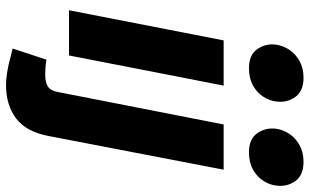

<svg xmlns="http://www.w3.org/2000/svg" viewBox="-215 -603 1027 637"><g transform="rotate(90 298.5 -284.5)"><path d="M14 0 114 -513H264L164 0ZM206 -597Q162 -597 143 -624.5Q124 -652 128 -686Q131 -709 144.5 -730Q158 -751 182 -764.5Q206 -778 238 -778Q282 -778 301.5 -751Q321 -724 317 -690Q315 -667 301.5 -645.5Q288 -624 264 -610.5Q240 -597 206 -597ZM141 187 178 75 192 77Q200 78 210 78.5Q220 79 228 79Q254 79 268 69.5Q282 60 286 33L393 -513H543L431 69Q417 142 373 175.5Q329 209 262 209Q242 209 215.5 204.5Q189 200 165 193ZM485 -597Q441 -597 422 -624.5Q403 -652 407 -686Q410 -709 423.5 -730Q437 -751 461 -764.5Q485 -778 517 -778Q561 -778 580.5 -751Q600 -724 596 -690Q594 -667 580.5 -645.5Q567 -624 543 -610.5Q519 -597 485 -597Z"/></g></svg>

Font: REM SemiBold
Style: Italic
Weight: 600
Italic angle: -11°
Designer: Octavio Pardo
Foundry: Ashler Design
Version: Version 1.005;gftools[0.9.28]